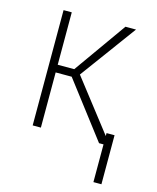

<svg xmlns="http://www.w3.org/2000/svg" viewBox="-107 -603 693 850"><g transform="rotate(15 239.5 -177.5)"><path d="M115.7 -528.3V0H78.1V-528.3ZM410.2 -528.3 208 -252.9H101.6L99.6 -288.1H191.4L361.8 -528.3ZM382.3 0 186.5 -256.3 209 -288.1 432.6 0ZM439.5 -51.8V172.9H402.8V-51.8Z"/></g></svg>

Font: Roboto Condensed ExtraLight
Style: Regular
Weight: 250
Designer: Christian Robertson
Foundry: Google
Version: Version 3.008; 2023